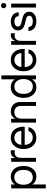

<svg xmlns="http://www.w3.org/2000/svg" viewBox="1488 -2256 970 3987"><g transform="rotate(-90 1973.5 -262.0)"><path d="M54.7 203.1V-515.6H136.7V-437.5H138.7Q166.5 -482.4 208 -502.9Q249.5 -523.4 299.8 -523.4Q367.2 -523.4 417 -490Q466.8 -456.5 494.1 -397Q521.5 -337.4 521.5 -257.8Q521.5 -178.2 494.1 -118.4Q466.8 -58.6 417 -25.4Q367.2 7.8 299.8 7.8Q249.5 7.8 206.5 -12.7Q163.6 -33.2 138.7 -76.2H136.7V203.1ZM130.9 -257.8Q130.9 -199.7 149.9 -156.5Q168.9 -113.3 204.1 -89.8Q239.3 -66.4 287.1 -66.4Q332 -66.4 366.2 -87.9Q400.4 -109.4 419.9 -152.1Q439.5 -194.8 439.5 -257.8Q439.5 -321.3 419.9 -364Q400.4 -406.7 366.2 -428.5Q332 -450.2 287.1 -450.2Q239.3 -450.2 204.1 -426.5Q168.9 -402.8 149.9 -359.6Q130.9 -316.4 130.9 -257.8Z M607.4 0V-515.6H685.5V-434.6H687.5Q701.7 -474.6 732.4 -499Q763.2 -523.4 811.5 -523.4Q822.8 -523.4 832.3 -522.5Q841.8 -521.5 846.7 -520.5V-437.5Q841.8 -439 827.9 -441.2Q814 -443.4 795.9 -443.4Q767.6 -443.4 743.2 -430.2Q718.8 -417 704.1 -389.2Q689.5 -361.3 689.5 -317.4V0Z M1110.4 7.8Q1038.6 7.8 985.4 -26.1Q932.1 -60.1 902.6 -119.6Q873 -179.2 873 -256.8Q873 -335 902.1 -395Q931.2 -455.1 984.1 -489.3Q1037.1 -523.4 1108.4 -523.4Q1180.2 -523.4 1231.2 -489.3Q1282.2 -455.1 1309.1 -395Q1335.9 -335 1335.9 -256.8V-234.4H918V-304.7H1251Q1249.5 -347.7 1230.5 -380.1Q1211.4 -412.6 1179.2 -430.9Q1147 -449.2 1106.4 -449.2Q1060.1 -449.2 1026.9 -426.5Q993.7 -403.8 976.3 -367.7Q959 -331.5 959 -291V-237.3Q959 -190.9 977.1 -152.3Q995.1 -113.8 1029.1 -90.6Q1063 -67.4 1110.4 -67.4Q1142.6 -67.4 1170.2 -78.4Q1197.8 -89.4 1217.5 -109.4Q1237.3 -129.4 1245.1 -156.2H1328.1Q1318.4 -106.9 1287.8 -70.1Q1257.3 -33.2 1211.4 -12.7Q1165.5 7.8 1110.4 7.8Z M1503.9 -301.8V0H1421.9V-515.6H1502V-432.6H1503.9Q1521 -470.2 1558.1 -496.8Q1595.2 -523.4 1656.2 -523.4Q1708.5 -523.4 1752.4 -501.2Q1796.4 -479 1823 -434.1Q1849.6 -389.2 1849.6 -320.3V0H1767.6V-314.5Q1767.6 -381.3 1732.7 -415.3Q1697.8 -449.2 1639.6 -449.2Q1602.1 -449.2 1571.3 -434.1Q1540.5 -418.9 1522.2 -386.5Q1503.9 -354 1503.9 -301.8Z M2157.2 7.8Q2090.3 7.8 2040.3 -25.6Q1990.2 -59.1 1962.9 -118.9Q1935.5 -178.7 1935.5 -257.8Q1935.5 -337.4 1962.9 -397.2Q1990.2 -457 2040.3 -490.2Q2090.3 -523.4 2157.2 -523.4Q2207.5 -523.4 2250.5 -503.2Q2293.5 -482.9 2318.4 -439.5H2320.3V-718.8H2402.3V0H2320.3V-78.1H2318.4Q2290.5 -33.7 2249 -12.9Q2207.5 7.8 2157.2 7.8ZM2169.9 -65.4Q2217.8 -65.4 2252.9 -89.1Q2288.1 -112.8 2307.1 -156.2Q2326.2 -199.7 2326.2 -257.8Q2326.2 -316.4 2307.1 -359.4Q2288.1 -402.3 2252.9 -425.8Q2217.8 -449.2 2169.9 -449.2Q2125.5 -449.2 2091.1 -427.7Q2056.6 -406.2 2037.1 -363.8Q2017.6 -321.3 2017.6 -257.8Q2017.6 -194.8 2037.1 -151.9Q2056.6 -108.9 2091.1 -87.2Q2125.5 -65.4 2169.9 -65.4Z M2725.6 7.8Q2653.8 7.8 2600.6 -26.1Q2547.4 -60.1 2517.8 -119.6Q2488.3 -179.2 2488.3 -256.8Q2488.3 -335 2517.3 -395Q2546.4 -455.1 2599.4 -489.3Q2652.3 -523.4 2723.6 -523.4Q2795.4 -523.4 2846.4 -489.3Q2897.5 -455.1 2924.3 -395Q2951.2 -335 2951.2 -256.8V-234.4H2533.2V-304.7H2866.2Q2864.7 -347.7 2845.7 -380.1Q2826.7 -412.6 2794.4 -430.9Q2762.2 -449.2 2721.7 -449.2Q2675.3 -449.2 2642.1 -426.5Q2608.9 -403.8 2591.6 -367.7Q2574.2 -331.5 2574.2 -291V-237.3Q2574.2 -190.9 2592.3 -152.3Q2610.4 -113.8 2644.3 -90.6Q2678.2 -67.4 2725.6 -67.4Q2757.8 -67.4 2785.4 -78.4Q2813 -89.4 2832.8 -109.4Q2852.5 -129.4 2860.4 -156.2H2943.4Q2933.6 -106.9 2903.1 -70.1Q2872.6 -33.2 2826.7 -12.7Q2780.8 7.8 2725.6 7.8Z M3037.1 0V-515.6H3115.2V-434.6H3117.2Q3131.3 -474.6 3162.1 -499Q3192.9 -523.4 3241.2 -523.4Q3252.4 -523.4 3262 -522.5Q3271.5 -521.5 3276.4 -520.5V-437.5Q3271.5 -439 3257.6 -441.2Q3243.7 -443.4 3225.6 -443.4Q3197.3 -443.4 3172.9 -430.2Q3148.4 -417 3133.8 -389.2Q3119.1 -361.3 3119.1 -317.4V0Z M3712.9 -359.4H3631.8Q3631.3 -400.4 3601.8 -424.8Q3572.3 -449.2 3522.5 -449.2Q3475.1 -449.2 3445.6 -428.7Q3416 -408.2 3416 -375Q3416 -345.7 3438.5 -328.6Q3460.9 -311.5 3498 -302.7L3581.1 -283.2Q3655.3 -265.6 3689.5 -230.5Q3723.6 -195.3 3723.6 -142.6Q3723.6 -94.7 3698 -61Q3672.4 -27.3 3627.9 -9.8Q3583.5 7.8 3527.3 7.8Q3472.2 7.8 3427.2 -9.8Q3382.3 -27.3 3354.5 -63.7Q3326.7 -100.1 3323.2 -156.2H3405.3Q3409.7 -110.4 3440.4 -88.4Q3471.2 -66.4 3525.4 -66.4Q3579.1 -66.4 3609.9 -86.4Q3640.6 -106.4 3640.6 -140.6Q3640.6 -169.9 3619.4 -185.5Q3598.1 -201.2 3563.5 -209L3480.5 -228.5Q3408.7 -245.6 3371.8 -282.2Q3335 -318.8 3335 -375Q3335 -418.9 3358.9 -452.4Q3382.8 -485.8 3425 -504.6Q3467.3 -523.4 3522.5 -523.4Q3603 -523.4 3657 -480Q3710.9 -436.5 3712.9 -359.4Z M3810.5 0V-515.6H3892.6V0ZM3851.6 -617.2Q3828.6 -617.2 3812.5 -633.3Q3796.4 -649.4 3796.9 -671.9Q3796.4 -694.8 3812.5 -710.7Q3828.6 -726.6 3851.6 -726.6Q3874 -726.6 3889.9 -710.7Q3905.8 -694.8 3906.2 -671.9Q3905.8 -649.4 3889.9 -633.3Q3874 -617.2 3851.6 -617.2Z"/></g></svg>

Font: Inter Display V
Style: Regular
Weight: 400
Designer: Rasmus Andersson
Foundry: rsms
Version: Version 3.015;git-src